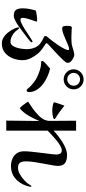

<svg xmlns="http://www.w3.org/2000/svg" viewBox="546 -1398 909 2040"><g transform="rotate(90 1000.0 -377.5)"><path d="M890 -706Q890 -735 870.5 -754.5Q851 -774 822 -774Q794 -774 774 -754Q754 -734 754 -706Q754 -678 774 -658Q794 -638 822 -638Q850 -638 870 -658Q890 -678 890 -706ZM429 -261Q429 -254 417.5 -243Q406 -232 392.5 -222.5Q379 -213 373 -208Q355 -195 326 -172Q297 -149 263.5 -125.5Q230 -102 199.5 -86Q169 -70 148 -70Q100 -70 84 -94.5Q68 -119 68 -162Q68 -201 74.5 -234.5Q81 -268 92 -305Q118 -310 143.5 -314Q169 -318 194 -318Q199 -318 204 -316.5Q209 -315 209 -309Q209 -307 207 -303Q201 -287 192 -260.5Q183 -234 176 -208Q169 -182 169 -164Q169 -154 174 -147Q179 -140 189 -140Q203 -140 229.5 -153Q256 -166 286.5 -185Q317 -204 346 -223.5Q375 -243 395.5 -256Q416 -269 420 -269Q429 -269 429 -261ZM647 -645Q647 -632 640 -622Q633 -612 625 -603Q584 -559 540 -518Q496 -477 451 -436Q448 -432 443 -427Q438 -422 438 -417Q438 -414 440 -413Q442 -412 443 -410Q472 -391 498.5 -372.5Q525 -354 547 -328Q575 -296 597 -252Q619 -208 619 -164Q619 -111 599.5 -60Q580 -9 540 24Q500 57 440 57Q404 57 372.5 35.5Q341 14 318 -18Q295 -50 281 -80Q278 -87 274 -100Q270 -113 270 -120Q270 -126 279 -126Q281 -126 285 -124Q292 -115 298.5 -106.5Q305 -98 312 -89Q333 -66 363 -50.5Q393 -35 424 -35Q447 -35 462.5 -54.5Q478 -74 486.5 -103Q495 -132 498.5 -160.5Q502 -189 502 -206Q502 -232 496.5 -257.5Q491 -283 480 -305Q465 -334 438 -353.5Q411 -373 382 -386Q376 -388 370.5 -391Q365 -394 363 -401Q362 -403 362 -406Q362 -414 365.5 -419Q369 -424 373 -428Q385 -442 408 -471.5Q431 -501 454.5 -535Q478 -569 494.5 -600Q511 -631 511 -648Q511 -658 501 -658Q487 -658 459.5 -647Q432 -636 399 -621Q366 -606 335.5 -595Q305 -584 284 -584Q271 -584 265.5 -588.5Q260 -593 257 -606Q254 -619 254.5 -633.5Q255 -648 255 -661Q255 -672 260.5 -679.5Q266 -687 277 -687Q282 -687 286.5 -686Q291 -685 295 -685Q314 -685 333 -683.5Q352 -682 371 -682Q395 -682 420 -683Q445 -684 468 -690Q480 -693 498 -698.5Q516 -704 533 -708.5Q550 -713 559 -713Q574 -713 595 -703Q616 -693 631.5 -677.5Q647 -662 647 -645ZM958 -228Q958 -220 953 -213Q948 -206 939 -206Q929 -206 922 -218Q906 -238 889.5 -253.5Q873 -269 853 -284Q831 -302 795.5 -319Q760 -336 723 -347.5Q686 -359 657 -360Q650 -360 638.5 -361Q627 -362 627 -374Q627 -381 637 -392Q647 -403 661.5 -415.5Q676 -428 689 -439Q702 -450 708 -456Q748 -447 791.5 -428Q835 -409 873 -380Q911 -351 934.5 -313Q958 -275 958 -228ZM929 -706Q929 -662 898 -631Q867 -600 823 -600Q779 -600 747.5 -631Q716 -662 716 -706Q716 -750 747.5 -781Q779 -812 823 -812Q867 -812 898 -781Q929 -750 929 -706Z M1244 -501Q1244 -494 1231.5 -489.5Q1219 -485 1201.5 -482.5Q1184 -480 1168.5 -479.5Q1153 -479 1147 -479Q1141 -479 1121.5 -481Q1102 -483 1084.5 -487.5Q1067 -492 1067 -500Q1067 -505 1071.5 -520Q1076 -535 1082.5 -553Q1089 -571 1094.5 -586.5Q1100 -602 1102 -608Q1133 -584 1164 -560.5Q1195 -537 1229 -517Q1233 -515 1238.5 -510.5Q1244 -506 1244 -501ZM1964 -247Q1964 -241 1958.5 -222.5Q1953 -204 1951 -197Q1926 -127 1873 -83.5Q1820 -40 1744 -40Q1701 -40 1665.5 -55.5Q1630 -71 1608.5 -101.5Q1587 -132 1587 -178Q1587 -213 1590.5 -247Q1594 -281 1598 -315Q1602 -348 1606 -381Q1610 -414 1614 -447Q1616 -466 1618.5 -485Q1621 -504 1621 -523Q1621 -549 1611 -564.5Q1601 -580 1574 -580Q1555 -580 1525.5 -562.5Q1496 -545 1465 -519Q1434 -493 1408 -468.5Q1382 -444 1368 -430V10H1261L1265 -341Q1244 -292 1217 -242Q1190 -192 1153 -154Q1149 -150 1142 -143.5Q1135 -137 1128 -137Q1123 -137 1120 -140Q1115 -144 1102 -161Q1089 -178 1076 -196.5Q1063 -215 1059 -222Q1090 -241 1128.5 -268.5Q1167 -296 1201 -328.5Q1235 -361 1251 -393Q1256 -404 1260 -420.5Q1264 -437 1264 -450L1262 -732H1368V-493Q1391 -515 1422 -539.5Q1453 -564 1488 -586Q1523 -608 1558.5 -622Q1594 -636 1627 -636Q1680 -636 1711 -615.5Q1742 -595 1742 -538Q1742 -525 1740 -511.5Q1738 -498 1736 -484Q1729 -441 1719 -390.5Q1709 -340 1701.5 -290Q1694 -240 1694 -197Q1694 -157 1708.5 -136Q1723 -115 1764 -115Q1796 -115 1831.5 -135Q1867 -155 1897.5 -184Q1928 -213 1943 -239Q1945 -243 1948.5 -250Q1952 -257 1958 -257Q1961 -257 1962.5 -253.5Q1964 -250 1964 -247Z"/></g></svg>

Font: Kaisei Opti
Style: Bold
Weight: 700
Designer: Font-Kai, 金井和夫
Foundry: KAZUO KANAI
Version: Version 5.003